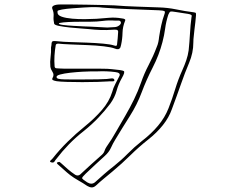

<svg xmlns="http://www.w3.org/2000/svg" viewBox="-20 -789 1040 858"><path d="M415 -470H387Q374 -470 347.5 -468.5Q321 -467 294 -464Q267 -461 248.5 -456Q230 -451 233 -443Q235 -438 241 -437Q247 -436 253 -435Q264 -434 292.5 -434Q321 -434 355 -434Q389 -434 417.5 -434.5Q446 -435 457 -436Q466 -437 477.5 -438.5Q489 -440 491 -432Q493 -425 481 -425.5Q469 -426 461 -425Q448 -424 416.5 -423Q385 -422 348 -422Q311 -422 279.5 -423Q248 -424 234 -426Q222 -428 216.5 -431Q211 -434 215 -441Q223 -455 215 -467Q207 -479 205 -491Q203 -513 206 -534.5Q209 -556 208 -577Q208 -580 209 -582.5Q210 -585 210 -588Q210 -602 215 -604.5Q220 -607 245 -604Q261 -602 295 -601Q329 -600 368.5 -598.5Q408 -597 441 -594Q474 -591 489 -586Q503 -581 503 -590Q505 -604 506 -618.5Q507 -633 508 -647Q508 -655 500 -656Q492 -657 482 -656Q456 -654 429.5 -655Q403 -656 377 -659Q369 -660 345 -661.5Q321 -663 293 -666Q265 -669 244.5 -673Q224 -677 222 -683Q218 -700 219.5 -716.5Q221 -733 214 -749Q210 -759 220 -764Q230 -769 249 -769Q265 -769 298.5 -769Q332 -769 370.5 -768Q409 -767 442.5 -766.5Q476 -766 491 -765Q541 -761 590 -759.5Q639 -758 688 -756Q729 -755 767.5 -747Q806 -739 846 -734Q855 -733 855.5 -729.5Q856 -726 856 -722Q855 -706 853 -690Q851 -674 849 -657Q848 -643 846 -628.5Q844 -614 844 -599Q844 -553 825 -508Q806 -463 790 -417Q780 -389 769.5 -359.5Q759 -330 748 -301Q735 -264 708 -230Q681 -196 643 -166Q600 -132 562.5 -95Q525 -58 483 -23Q464 -7 445 8.5Q426 24 409 40Q399 49 389.5 48.5Q380 48 370 42Q351 29 330.5 17.5Q310 6 293 -7Q279 -18 266 -30Q253 -42 239 -54Q236 -56 234.5 -59.5Q233 -63 238 -64Q245 -67 248 -64Q251 -61 254 -59Q268 -46 283 -33Q298 -20 316 -8Q328 -1 338 -9Q385 -53 435 -97Q444 -105 447 -114.5Q450 -124 456 -133Q480 -167 499.5 -202Q519 -237 540 -272Q561 -308 579 -345Q597 -382 610 -419Q624 -460 644.5 -499Q665 -538 680 -578Q685 -589 687.5 -601Q690 -613 691 -624Q695 -650 700.5 -675.5Q706 -701 715 -726Q719 -737 714.5 -739.5Q710 -742 690 -743Q627 -746 563.5 -748Q500 -750 437 -755Q424 -757 411 -757Q398 -757 385 -757Q378 -757 355 -755.5Q332 -754 304.5 -752Q277 -750 257 -746.5Q237 -743 237 -739V-733Q237 -721 255.5 -714.5Q274 -708 303 -705.5Q332 -703 361 -703.5Q390 -704 411 -705Q439 -707 467 -709.5Q495 -712 523 -707Q544 -705 539 -696Q528 -669 527.5 -642Q527 -615 521 -588Q520 -585 518 -577Q511 -564 493 -572Q478 -578 444 -582Q410 -586 369.5 -587.5Q329 -589 293.5 -590.5Q258 -592 241 -594Q230 -594 229 -587Q225 -564 223.5 -540Q222 -516 224 -492Q225 -485 231 -484Q237 -483 245 -483Q260 -482 292 -482Q324 -482 362 -482Q400 -482 432 -482Q464 -482 479 -480Q526 -476 533 -471.5Q540 -467 525 -441Q509 -413 501 -383.5Q493 -354 473 -326Q449 -294 420 -263.5Q391 -233 355 -204Q318 -175 287.5 -143.5Q257 -112 232 -79Q228 -75 224 -68Q220 -61 211 -63Q199 -66 206 -72Q213 -78 216 -82Q246 -120 282 -155.5Q318 -191 360 -225Q403 -260 435.5 -297.5Q468 -335 481 -377Q486 -396 495.5 -414Q505 -432 514 -450Q520 -464 495 -467Q456 -472 415 -470ZM836 -714Q841 -724 820 -727Q807 -729 794 -731Q781 -733 768 -735Q746 -739 741.5 -737Q737 -735 732 -723Q722 -692 718 -661.5Q714 -631 706 -601Q691 -543 662.5 -487.5Q634 -432 613 -376Q593 -322 560 -270Q527 -218 495 -165Q484 -147 475.5 -128Q467 -109 448 -92Q427 -73 405.5 -53Q384 -33 363 -13Q346 3 347 7.5Q348 12 370 26Q390 38 405 25Q425 7 445.5 -11Q466 -29 488 -46Q522 -73 550.5 -102Q579 -131 613 -158Q656 -191 686.5 -227.5Q717 -264 733 -305Q750 -348 763 -391Q776 -434 795 -476Q805 -498 812.5 -520Q820 -542 823 -564Q827 -602 829 -639.5Q831 -677 836 -714ZM459 -666Q469 -667 477.5 -667Q486 -667 494 -668Q505 -669 513.5 -676Q522 -683 520 -690Q518 -697 509.5 -697Q501 -697 493 -697Q466 -699 439.5 -695.5Q413 -692 385 -692Q381 -692 359.5 -692Q338 -692 311 -691.5Q284 -691 264 -689Q244 -687 243 -684Q242 -680 261.5 -677.5Q281 -675 307.5 -673.5Q334 -672 356.5 -671Q379 -670 383 -670Q403 -669 422 -668Q441 -667 459 -666Z"/></svg>

Font: Rock 3D
Style: Regular
Weight: 400
Version: Version 1.000